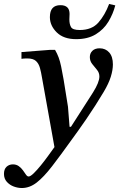

<svg xmlns="http://www.w3.org/2000/svg" viewBox="-105 -726 600 966"><path d="M5 220Q-15 220 -35.5 212.5Q-56 205 -70.5 189Q-85 173 -85 149Q-85 125 -72 113Q-59 101 -40 101Q-23 101 -10.5 110Q2 119 10.5 131Q19 143 25.5 152.5Q32 162 39 162Q48 162 64.5 146Q81 130 100.5 106Q120 82 138 57Q156 32 169 14L106 -337Q102 -362 96 -384Q90 -406 76 -419Q62 -432 32 -432Q24 -432 15.5 -431.5Q7 -431 3 -430V-464L145 -475H172Q183 -456 190 -437Q197 -418 202.5 -392Q208 -366 215 -326L237 -189L245 -88H252L363 -261Q395 -312 395 -341Q395 -360 383 -374.5Q371 -389 359 -404Q347 -419 347 -439Q347 -458 360 -470.5Q373 -483 396 -483Q426 -483 444.5 -462Q463 -441 463 -402Q463 -374 452.5 -340Q442 -306 417 -264Q398 -232 375 -196Q352 -160 329 -126.5Q306 -93 287 -66.5Q268 -40 257 -25Q199 56 157 110.5Q115 165 79.5 192.5Q44 220 5 220ZM278 -529Q215 -529 180.5 -563Q146 -597 146 -640Q146 -700 199 -700Q245 -700 245 -656Q245 -649 244.5 -642Q244 -635 244 -628Q244 -604 252.5 -589.5Q261 -575 296 -575Q357 -575 390 -612.5Q423 -650 444 -706L475 -699Q464 -656 440.5 -617Q417 -578 377 -553.5Q337 -529 278 -529Z"/></svg>

Font: STIX Two Text Medium
Style: Italic
Weight: 500
Italic angle: -12°
Designer: Ross Mills, John Hudson & Paul Hanslow, Tiro Typeworks Ltd; with prior portions MicroPress Inc. and Coen Hoffman, Elsevi
Foundry: Tiro Typeworks Ltd
Version: Version 2.13 b171